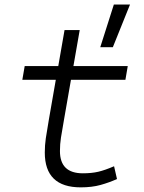

<svg xmlns="http://www.w3.org/2000/svg" viewBox="-20 -805 626 835"><path d="M331.1 9.8Q174.8 9.8 174.8 -141.6Q174.8 -173.3 179.2 -203.6Q183.6 -233.9 192.9 -287.1L222.7 -458H77.1L87.4 -517.6H233.4L260.7 -674.3H326.7L299.3 -517.6H535.6L525.4 -458H288.6L258.8 -287.1Q249.5 -234.9 245.1 -206.5Q240.7 -178.2 240.7 -147.9Q240.7 -51.3 340.3 -51.3Q378.4 -51.3 407.5 -58.1Q436.5 -64.9 476.1 -82L488.8 -26.4Q455.1 -11.2 417.5 -0.7Q379.9 9.8 331.1 9.8ZM416 -599.6 475.1 -785.2H545.4L470.7 -599.6Z"/></svg>

Font: Cascadia Code PL Light
Style: Italic
Weight: 300
Italic angle: -10°
Monospace: yes
Designer: Aaron Bell
Foundry: Saja Typeworks
Version: Version 2404.023; ttfautohint (v1.8.4)